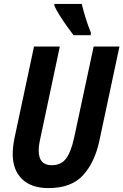

<svg xmlns="http://www.w3.org/2000/svg" viewBox="-20 -952 631 982"><path d="M228 10Q140 10 92.5 -36.5Q45 -83 45 -164Q45 -200 54 -245L154 -714H286L186 -243Q182 -226 180 -210Q178 -194 178 -182Q178 -107 244 -107Q292 -107 317.5 -140.5Q343 -174 359 -247L459 -714H591L488 -231Q464 -120 404 -55Q344 10 228 10ZM356 -772Q342 -790 322.5 -817.5Q303 -845 285 -873.5Q267 -902 258 -923V-932H398Q406 -899 417.5 -861.5Q429 -824 445 -784L444 -772Z"/></svg>

Font: Noto Sans Condensed
Style: Bold Italic
Weight: 700
Width: 3
Italic angle: -12°
Designer: Monotype Design Team
Foundry: Monotype Imaging Inc.
Version: Version 2.013; ttfautohint (v1.8.4.7-5d5b)